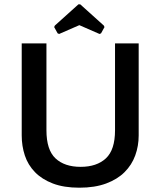

<svg xmlns="http://www.w3.org/2000/svg" viewBox="-20 -862 745 893"><path d="M196 -256Q196 -165 238 -125.5Q280 -86 355 -86Q430 -86 472.5 -125.5Q515 -165 515 -256V-660H625V-232Q625 -183 609 -139Q593 -95 559.5 -61.5Q526 -28 473.5 -8.5Q421 11 349 11Q277 11 226 -8.5Q175 -28 142.5 -61.5Q110 -95 95.5 -139Q81 -183 81 -232V-660H196ZM353 -842 463 -743 466 -736 450 -707 443 -704 349 -745 255 -704 248 -707 232 -736 235 -743 345 -842Z"/></svg>

Font: Quattrocento Sans
Style: Bold
Weight: 700
Designer: Pablo Impallari
Foundry: Pablo Impallari, Igino Marini, Brenda Gallo
Version: Version 2.000